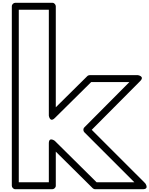

<svg xmlns="http://www.w3.org/2000/svg" viewBox="-20 -1335 1074 1380"><path d="M909.9 -745 586.3 -419.6C576.2 -409.5 577.6 -393.1 586.3 -384.3L945.6 -25H674.3L373.6 -322.8C373.6 -322.8 331 -354.6 331 -305V-25H115V-1265H331V-504C331 -504 338.3 -451.4 373.6 -486.2L635.3 -745ZM987.7 -752.4C1022.7 -787.5 970 -795 970 -795H625C619.6 -795 612.2 -792.5 607.4 -787.8L381 -563.9V-1290C381 -1300.7 371.1 -1315 356 -1315H90C79.3 -1315 65 -1305.1 65 -1290V0C65 10.7 74.9 25 90 25H356C366.7 25 381 15.1 381 0V-245.1L646.4 17.8C650.3 21.6 657.3 25 664 25H1006C1055.6 25 1023.7 -17.7 1023.7 -17.7L639.3 -402Z"/></svg>

Font: Poland Can Into
Style: BigWritingsOLn
Weight: 700
Foundry: Cannot Into Space Fonts
Version: Version 0.92